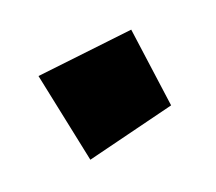

<svg xmlns="http://www.w3.org/2000/svg" viewBox="-44 -472 284 252"><g transform="rotate(-20 98.0 -346.0)"><path d="M47.4 -275.4 21 -401.9 156.2 -417.5 171.4 -306.2Z"/></g></svg>

Font: Some Time Later
Style: Regular
Weight: 400
Version: Version 003.300